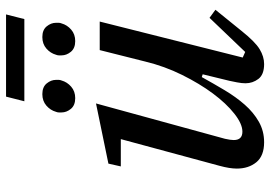

<svg xmlns="http://www.w3.org/2000/svg" viewBox="-146 -714 872 619"><g transform="rotate(-90 289.5 -404.0)"><path d="M141 12Q97 12 76.5 -13Q56 -38 56 -76Q56 -99 65 -132L151 -450H63L72 -490L266 -530L152 -114Q150 -105 149 -98Q148 -91 148 -86Q148 -58 175 -58Q200 -58 233 -84Q266 -110 298 -153Q330 -196 358 -252.5Q386 -309 401 -371L438 -518H530L414 -57L432 -49L542 -164L568 -145L500 -61Q465 -17 441 -2.5Q417 12 393 12Q359 12 345 -6.5Q331 -25 331 -48Q331 -60 334 -75.5Q337 -91 339 -100L360 -186L351 -189Q330 -151 308.5 -115Q287 -79 262 -50.5Q237 -22 207 -5Q177 12 141 12ZM283 -597Q260 -597 248.5 -611Q237 -625 237 -641Q237 -646 237 -650Q237 -654 239 -659Q244 -677 259 -690Q274 -703 296 -703Q319 -703 330.5 -689Q342 -675 342 -659Q342 -654 342 -650Q342 -646 340 -641Q335 -623 320 -610Q305 -597 283 -597ZM467 -597Q444 -597 432.5 -611Q421 -625 421 -641Q421 -646 421 -650Q421 -654 423 -659Q428 -677 443 -690Q458 -703 480 -703Q503 -703 514.5 -689Q526 -675 526 -659Q526 -654 526 -650Q526 -646 524 -641Q519 -623 504 -610Q489 -597 467 -597ZM288 -820H553L538 -761H273Z"/></g></svg>

Font: IBM Plex Serif Text
Style: Italic
Weight: 450
Italic angle: -14°
Designer: Mike Abbink, Paul van der Laan, Pieter van Rosmalen
Foundry: Bold Monday
Version: Version 3.001